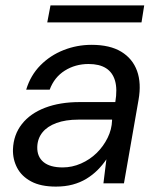

<svg xmlns="http://www.w3.org/2000/svg" viewBox="-20 -679 592 711"><path d="M187 12Q131 12 95.5 -7Q60 -26 43.5 -57.5Q27 -89 28 -126Q30 -180 61 -219.5Q92 -259 147 -280Q202 -301 275 -301H407Q415 -349 406 -380Q397 -411 372.5 -426.5Q348 -442 308 -442Q259 -442 220 -417.5Q181 -393 164 -347H77Q93 -400 129.5 -437Q166 -474 215.5 -493.5Q265 -513 319 -513Q387 -513 429 -487.5Q471 -462 487.5 -416.5Q504 -371 493 -309L439 0H363L374 -89Q360 -68 341.5 -49.5Q323 -31 300 -17Q277 -3 249 4.5Q221 12 187 12ZM212 -59Q247 -59 280 -73.5Q313 -88 338 -112.5Q363 -137 378.5 -168.5Q394 -200 395 -233V-236H270Q223 -236 189 -223.5Q155 -211 137 -188.5Q119 -166 118 -135Q117 -99 141 -79Q165 -59 212 -59ZM155 -596 167 -659H514L504 -596Z"/></svg>

Font: DM Sans 18pt
Style: Italic
Weight: 400
Italic angle: -10°
Designer: Colophon Foundry, Jonny Pinhorn
Foundry: Colophon Foundry
Version: Version 4.004;gftools[0.9.30]